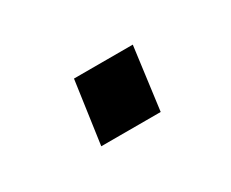

<svg xmlns="http://www.w3.org/2000/svg" viewBox="-36 -420 317 263"><g transform="rotate(-30 123.0 -288.5)"><path d="M71 -239 85 -338H178L165 -239Z"/></g></svg>

Font: Chivo Medium Light
Style: Italic
Weight: 300
Italic angle: -8.05°
Version: Version 2.002